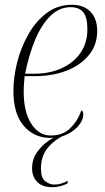

<svg xmlns="http://www.w3.org/2000/svg" viewBox="-20 -566 440 802"><path d="M190 10Q123 10 79.5 -40Q36 -90 36 -187Q36 -244 52 -306.5Q68 -369 99 -423.5Q130 -478 175.5 -512Q221 -546 280 -546Q330 -546 358 -517Q386 -488 386 -436Q386 -378 351 -335.5Q316 -293 257.5 -270.5Q199 -248 126 -248H83Q82 -241 80.5 -220.5Q79 -200 79 -183Q79 -99 110.5 -49.5Q142 0 192 0Q243 0 274 -31Q305 -62 320 -105Q328 -101 328 -88Q328 -67 311 -44.5Q294 -22 263 -6Q232 10 190 10ZM122 -258Q187 -258 237.5 -281Q288 -304 316.5 -345.5Q345 -387 345 -444Q345 -493 328 -514.5Q311 -536 275 -536Q227 -536 189.5 -498.5Q152 -461 126 -398Q100 -335 85 -258ZM200 216Q157 216 135.5 194Q114 172 114 137Q114 99 134.5 70Q155 41 184.5 21Q214 1 243 -9H268Q218 9 184.5 45.5Q151 82 151 138Q151 177 169 191Q187 205 208 205Q222 205 236.5 200.5Q251 196 264 189L261 201Q229 216 200 216Z"/></svg>

Font: Noto Serif Display SemiCondensed ExtraLight
Style: Italic
Weight: 200
Width: 4
Italic angle: -12°
Designer: Monotype Design Team
Foundry: Monotype Imaging Inc.
Version: Version 2.009